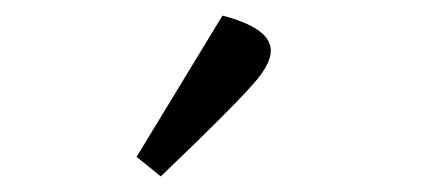

<svg xmlns="http://www.w3.org/2000/svg" viewBox="-20 -791 540 246"><path d="M155 -590 265 -771Q327 -755 327 -726Q327 -709 305 -684Q277 -652 186 -565Z"/></svg>

Font: BreeCF
Style: Light
Weight: 300
Designer: Veronika Burian, Jos Scaglione
Foundry: TypeTogether
Version: Version 0.0.2